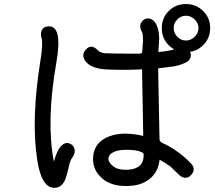

<svg xmlns="http://www.w3.org/2000/svg" viewBox="-20 -875 1040 930"><path d="M675.8 -127Q675.8 -133.8 665 -138.7Q641.6 -149.4 590.8 -149.4Q540 -149.4 515.6 -128.9Q490.2 -101.6 526.4 -71.3Q547.9 -52.7 586.9 -52.7Q628.9 -51.8 652.8 -69.3Q676.8 -86.9 675.8 -127ZM907.2 -81.1Q928.7 -56.6 908.7 -30.8Q888.7 -4.9 860.4 -18.6Q849.6 -24.4 831.1 -43.5Q812.5 -62.5 806.6 -67.4Q782.2 -85.9 752.9 -101.6Q748 -47.9 711.9 -14.6Q675.8 18.6 621.1 24.4Q511.7 36.1 459 -27.3Q426.8 -64.5 431.2 -116.7Q435.5 -168.9 476.6 -197.3Q546.9 -246.1 673.8 -216.8L668 -539.1Q593.8 -535.2 507.8 -538.1Q421.9 -540 393.6 -579.1Q372.1 -609.4 396.5 -635.7Q420.9 -662.1 449.2 -635.7Q450.2 -634.8 452.1 -632.8Q464.8 -620.1 485.4 -617.2Q497.1 -616.2 519.5 -616.2Q544.9 -615.2 593.8 -615.2H648.4Q668.9 -613.3 668.9 -625Q668.9 -630.9 670.9 -649.9Q672.9 -668.9 672.9 -678.7Q672.9 -708 668 -719.7Q651.4 -748 666 -768.6Q674.8 -782.2 689.5 -785.2Q721.7 -790 739.3 -752Q746.1 -737.3 748.5 -718.8Q751 -700.2 751 -689Q751 -677.7 749 -653.8Q747.1 -629.9 747.1 -623Q793.9 -627 824.2 -635.7Q809.6 -643.6 796.9 -656.2Q763.7 -689.5 763.7 -739.3Q763.7 -788.1 797.4 -821.8Q831.1 -855.5 880.9 -855.5Q929.7 -855.5 963.9 -821.8Q998 -788.1 998 -739.3Q998 -689.5 963.9 -656.2Q936.5 -628.9 900.4 -624Q910.2 -606.4 897.5 -585.9Q894.5 -581.1 889.6 -578.1Q866.2 -561.5 818.4 -552.7Q809.6 -551.8 807.6 -551.8Q758.8 -544.9 746.1 -543.9Q746.1 -535.2 746.6 -515.6Q747.1 -496.1 747.1 -486.3L752 -232.4Q752 -210 752.9 -198.2Q752.9 -189.5 768.6 -181.6Q793 -170.9 819.3 -154.3Q871.1 -120.1 907.2 -81.1ZM279.3 -170.9Q296.9 -187.5 316.4 -180.2Q335.9 -172.9 340.8 -153.8Q345.7 -134.8 332 -114.3Q319.3 -98.6 313 -66.4Q306.6 -34.2 296.4 -6.8Q286.1 20.5 263.7 31.2Q193.4 53.7 166 -68.4Q163.1 -81.1 161.1 -95.7Q128.9 -294.9 176.8 -587.9Q188.5 -664.1 181.6 -689.5Q174.8 -710.9 182.1 -728Q189.5 -745.1 211.9 -747.1Q286.1 -754.9 252 -566.4Q203.1 -283.2 241.2 -91.8Q254.9 -147.5 279.3 -170.9ZM880.9 -678.7Q904.3 -678.7 922.9 -696.8Q941.4 -714.8 941.4 -739.3Q941.4 -762.7 922.9 -780.8Q904.3 -798.8 880.9 -798.8Q856.4 -798.8 838.9 -780.8Q821.3 -762.7 821.3 -739.3Q821.3 -714.8 838.9 -696.8Q856.4 -678.7 880.9 -678.7Z"/></svg>

Font: irohamaru Regular
Style: Regular
Weight: 400
Designer: [Source Han Sans]
Ryoko NISHIZUKA  (kana & ideographs); Paul D. Hunt (Latin, Greek & Cyrillic); Wenlong ZHANG  (bopomofo
Version: Version 1.00